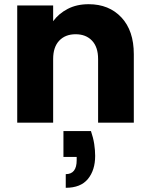

<svg xmlns="http://www.w3.org/2000/svg" viewBox="-20 -584 714 914"><path d="M447 -303Q447 -360 418 -390.5Q389 -421 340 -421Q291 -421 262 -390.5Q233 -360 233 -303V0H62V-558H233V-483Q259 -519 302 -541.5Q345 -564 402 -564Q499 -564 558 -501Q617 -438 617 -326V0H447ZM413 40Q424 72 428.5 101.5Q433 131 433 158Q433 226 398.5 268Q364 310 293 310V245Q345 245 345 179V163H282V40Z"/></svg>

Font: Poppins
Style: Bold
Weight: 700
Designer: Ninad Kale (Devanagari), Jonny Pinhorn (Latin)
Version: Version 5.002